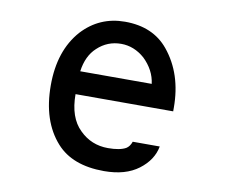

<svg xmlns="http://www.w3.org/2000/svg" viewBox="-76 -775 1017 868"><g transform="rotate(10 432.5 -341.0)"><path d="M269.5 -425.8Q279.3 -498 322.3 -537.1Q368.2 -580.1 430.7 -580.1Q490.2 -580.1 539.1 -537.1Q589.8 -488.3 597.7 -425.8ZM558.6 -153.3Q550.8 -130.9 535.2 -121.1Q507.8 -105.5 453.1 -105.5Q376 -105.5 322.3 -159.2Q266.6 -212.9 266.6 -320.3H714.8V-336.9Q714.8 -492.2 629.9 -595.7Q559.6 -681.6 430.7 -681.6Q313.5 -681.6 234.4 -595.7Q149.4 -500 149.4 -340.8Q149.4 -176.8 234.4 -82Q307.6 0 453.1 0Q551.8 0 611.3 -44.9Q670.9 -89.8 682.6 -153.3Z"/></g></svg>

Font: OCR-B
Style: Regular
Weight: 400
Version: 1.1